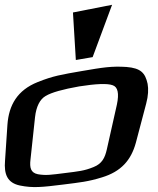

<svg xmlns="http://www.w3.org/2000/svg" viewBox="-71 -755 659 800"><path d="M538 -323C547 -356 548 -384 544 -406C534 -451 516 -471 456 -476C393 -480 358 -474 270 -459C184 -444 151 -439 86 -413C1 -379 -34 -317 -40 -236L-50 -86C-55 -28 -40 7 12 18C66 29 104 25 192 14C263 5 296 2 354 -16C433 -40 475 -87 495 -160ZM374 -132C366 -97 354 -73 319 -59C280 -43 256 -41 200 -34C144 -27 121 -23 87 -29C57 -35 52 -56 56 -90L75 -267C80 -311 95 -341 119 -355C144 -370 191 -383 259 -395C329 -406 376 -408 398 -400C420 -393 426 -366 416 -319ZM315 -517 396 -735 233 -703 245 -505Z"/></svg>

Font: Gamestation Warped
Style: Italic
Weight: 400
Designer: Jonas Hecksher
Foundry: Jonas Hecksher, Playtypeª, e-types AS
Version: Version 1.003